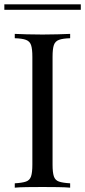

<svg xmlns="http://www.w3.org/2000/svg" viewBox="-26 -864 392 884"><path d="M297 -708V-688Q263 -687 245.5 -680.5Q228 -674 222 -656.5Q216 -639 216 -602V-106Q216 -70 222 -52Q228 -34 245.5 -28Q263 -22 297 -20V0Q274 -2 239.5 -2.5Q205 -3 170 -3Q131 -3 97 -2.5Q63 -2 42 0V-20Q76 -22 93.5 -28Q111 -34 117 -52Q123 -70 123 -106V-602Q123 -639 117 -656.5Q111 -674 93.5 -680.5Q76 -687 42 -688V-708Q63 -707 97 -706Q131 -705 170 -705Q205 -705 239.5 -706Q274 -707 297 -708ZM346 -844V-819H-6V-844Z"/></svg>

Font: Playfair Display
Style: Regular
Weight: 400
Designer: Claus Eggers Sørensen
Foundry: Claus Eggers Sørensen
Version: Version 1.203